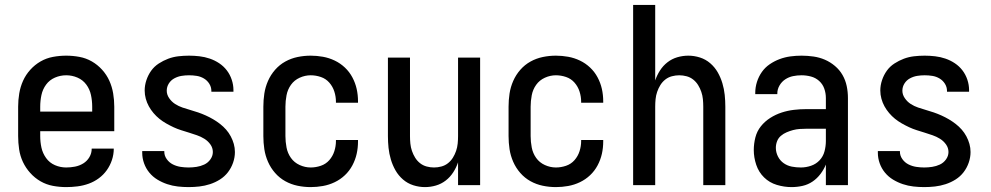

<svg xmlns="http://www.w3.org/2000/svg" viewBox="-20 -755 4040 783"><path d="M250 8Q223 8 196 3Q169 -2 145.5 -15.5Q122 -29 103.5 -49.5Q85 -70 73.5 -94.5Q62 -119 58 -146Q54 -173 54 -200V-320Q54 -347 58.5 -374Q63 -401 74 -425.5Q85 -450 103.5 -470.5Q122 -491 145.5 -504.5Q169 -518 196 -523Q223 -528 250 -528Q277 -528 304 -523Q331 -518 354.5 -504.5Q378 -491 396.5 -470.5Q415 -450 426 -425.5Q437 -401 441.5 -374Q446 -347 446 -320V-220H144V-200Q144 -176 149 -153Q154 -130 168 -110.5Q182 -91 204 -81.5Q226 -72 250 -72Q268 -72 286 -75.5Q304 -79 319.5 -88.5Q335 -98 344.5 -114Q354 -130 354 -149H444Q444 -125 436.5 -102.5Q429 -80 415.5 -61Q402 -42 383 -28Q364 -14 342 -6Q320 2 296.5 5Q273 8 250 8ZM144 -300H356V-320Q356 -344 351 -367.5Q346 -391 332 -410Q318 -429 296 -438.5Q274 -448 250 -448Q226 -448 204 -438.5Q182 -429 168 -410Q154 -391 149 -367.5Q144 -344 144 -320Z M749 8Q727 8 705 5.5Q683 3 662 -4Q641 -11 622 -22.5Q603 -34 589 -51Q575 -68 567.5 -89Q560 -110 560 -132V-139H650V-136Q650 -120 660 -106Q670 -92 685 -84.5Q700 -77 716.5 -74.5Q733 -72 749 -72Q765 -72 781.5 -74.5Q798 -77 813 -84Q828 -91 838 -105Q848 -119 848 -135Q848 -152 838 -166Q828 -180 813.5 -189Q799 -198 783 -203.5Q767 -209 751 -214Q735 -219 719 -224Q703 -229 688 -236Q673 -243 658 -251.5Q643 -260 630 -270.5Q617 -281 606 -294Q595 -307 587 -321.5Q579 -336 574.5 -352.5Q570 -369 570 -386Q570 -407 577 -428Q584 -449 596.5 -466.5Q609 -484 627.5 -496Q646 -508 666 -515.5Q686 -523 707.5 -525.5Q729 -528 751 -528Q772 -528 793.5 -525.5Q815 -523 835.5 -516Q856 -509 874 -497Q892 -485 905 -468Q918 -451 925 -430Q932 -409 932 -388V-381H842V-384Q842 -400 833.5 -413.5Q825 -427 811.5 -435Q798 -443 782.5 -445.5Q767 -448 751 -448Q735 -448 720 -445.5Q705 -443 691 -435.5Q677 -428 668.5 -414.5Q660 -401 660 -385Q660 -369 670 -354.5Q680 -340 694 -331Q708 -322 724 -316.5Q740 -311 756 -306.5Q772 -302 788 -296.5Q804 -291 819.5 -284Q835 -277 849.5 -268.5Q864 -260 877.5 -249.5Q891 -239 902 -226.5Q913 -214 921 -199Q929 -184 933.5 -168Q938 -152 938 -135Q938 -113 930.5 -91.5Q923 -70 909.5 -52.5Q896 -35 877 -23Q858 -11 836.5 -4Q815 3 793 5.5Q771 8 749 8Z M1247 8Q1220 8 1193.5 2.5Q1167 -3 1143.5 -16Q1120 -29 1102 -49.5Q1084 -70 1073 -95Q1062 -120 1058 -146.5Q1054 -173 1054 -200V-320Q1054 -347 1058 -373.5Q1062 -400 1073 -425Q1084 -450 1102 -470.5Q1120 -491 1143.5 -504Q1167 -517 1193.5 -522.5Q1220 -528 1247 -528Q1272 -528 1297 -523.5Q1322 -519 1345 -508Q1368 -497 1386.5 -479.5Q1405 -462 1417 -439.5Q1429 -417 1434.5 -392.5Q1440 -368 1440 -342V-336H1350V-340Q1350 -361 1343.5 -381.5Q1337 -402 1323 -418Q1309 -434 1288.5 -441Q1268 -448 1247 -448Q1224 -448 1202 -438Q1180 -428 1166.5 -409Q1153 -390 1148.5 -366.5Q1144 -343 1144 -320V-200Q1144 -177 1148.5 -153.5Q1153 -130 1166.5 -111Q1180 -92 1202 -82Q1224 -72 1247 -72Q1268 -72 1288.5 -79Q1309 -86 1323 -102Q1337 -118 1343.5 -138.5Q1350 -159 1350 -180V-184H1440V-178Q1440 -152 1434.5 -127.5Q1429 -103 1417 -80.5Q1405 -58 1386.5 -40.5Q1368 -23 1345 -12Q1322 -1 1297 3.5Q1272 8 1247 8Z M1713 8Q1689 8 1665.5 0.5Q1642 -7 1623.5 -23Q1605 -39 1593 -60Q1581 -81 1574 -104.5Q1567 -128 1564.5 -152Q1562 -176 1562 -200V-520H1652V-200Q1652 -185 1653.5 -169.5Q1655 -154 1660 -139.5Q1665 -125 1673 -112Q1681 -99 1693 -89.5Q1705 -80 1720 -76Q1735 -72 1750 -72Q1765 -72 1780 -76Q1795 -80 1807 -89.5Q1819 -99 1827 -112Q1835 -125 1840 -139.5Q1845 -154 1846.5 -169.5Q1848 -185 1848 -200V-520H1938V0H1848V-93Q1841 -72 1828.5 -52.5Q1816 -33 1798 -19Q1780 -5 1758 1.5Q1736 8 1713 8Z M2247 8Q2220 8 2193.5 2.5Q2167 -3 2143.5 -16Q2120 -29 2102 -49.5Q2084 -70 2073 -95Q2062 -120 2058 -146.5Q2054 -173 2054 -200V-320Q2054 -347 2058 -373.5Q2062 -400 2073 -425Q2084 -450 2102 -470.5Q2120 -491 2143.5 -504Q2167 -517 2193.5 -522.5Q2220 -528 2247 -528Q2272 -528 2297 -523.5Q2322 -519 2345 -508Q2368 -497 2386.5 -479.5Q2405 -462 2417 -439.5Q2429 -417 2434.5 -392.5Q2440 -368 2440 -342V-336H2350V-340Q2350 -361 2343.5 -381.5Q2337 -402 2323 -418Q2309 -434 2288.5 -441Q2268 -448 2247 -448Q2224 -448 2202 -438Q2180 -428 2166.5 -409Q2153 -390 2148.5 -366.5Q2144 -343 2144 -320V-200Q2144 -177 2148.5 -153.5Q2153 -130 2166.5 -111Q2180 -92 2202 -82Q2224 -72 2247 -72Q2268 -72 2288.5 -79Q2309 -86 2323 -102Q2337 -118 2343.5 -138.5Q2350 -159 2350 -180V-184H2440V-178Q2440 -152 2434.5 -127.5Q2429 -103 2417 -80.5Q2405 -58 2386.5 -40.5Q2368 -23 2345 -12Q2322 -1 2297 3.5Q2272 8 2247 8Z M2562 0V-735H2652V-427Q2659 -448 2671.5 -467.5Q2684 -487 2702 -501Q2720 -515 2742 -521.5Q2764 -528 2787 -528Q2811 -528 2834.5 -520.5Q2858 -513 2876.5 -497Q2895 -481 2907 -460Q2919 -439 2926 -415.5Q2933 -392 2935.5 -368Q2938 -344 2938 -320V0H2848V-320Q2848 -335 2846.5 -350.5Q2845 -366 2840 -380.5Q2835 -395 2827 -408Q2819 -421 2807 -430.5Q2795 -440 2780 -444Q2765 -448 2750 -448Q2735 -448 2720 -444Q2705 -440 2693 -430.5Q2681 -421 2673 -408Q2665 -395 2660 -380.5Q2655 -366 2653.5 -350.5Q2652 -335 2652 -320V0Z M3208 8Q3178 8 3148 -1Q3118 -10 3096 -31.5Q3074 -53 3064 -83Q3054 -113 3054 -143Q3054 -169 3060.5 -194.5Q3067 -220 3083 -240Q3099 -260 3121 -274Q3143 -288 3167.5 -296Q3192 -304 3217.5 -307Q3243 -310 3269 -310H3348V-355Q3348 -375 3341.5 -393.5Q3335 -412 3320.5 -425Q3306 -438 3287 -443Q3268 -448 3249 -448Q3231 -448 3214 -444.5Q3197 -441 3182.5 -431.5Q3168 -422 3159 -406.5Q3150 -391 3150 -374V-371H3060V-376Q3060 -399 3067 -421Q3074 -443 3087 -461.5Q3100 -480 3119 -493Q3138 -506 3159.5 -514Q3181 -522 3203.5 -525Q3226 -528 3249 -528Q3273 -528 3297.5 -524.5Q3322 -521 3344 -511.5Q3366 -502 3385 -486Q3404 -470 3416 -449Q3428 -428 3433 -404Q3438 -380 3438 -355V0H3348V-84Q3340 -64 3326 -45.5Q3312 -27 3293.5 -14.5Q3275 -2 3253 3Q3231 8 3208 8ZM3246 -72Q3267 -72 3287.5 -79Q3308 -86 3322.5 -101.5Q3337 -117 3342.5 -138Q3348 -159 3348 -180V-230H3269Q3255 -230 3241 -229Q3227 -228 3214 -224.5Q3201 -221 3188 -215.5Q3175 -210 3164.5 -201Q3154 -192 3149 -179Q3144 -166 3144 -152Q3144 -134 3152.5 -117Q3161 -100 3176 -89.5Q3191 -79 3209 -75.5Q3227 -72 3246 -72Z M3749 8Q3727 8 3705 5.5Q3683 3 3662 -4Q3641 -11 3622 -22.5Q3603 -34 3589 -51Q3575 -68 3567.5 -89Q3560 -110 3560 -132V-139H3650V-136Q3650 -120 3660 -106Q3670 -92 3685 -84.5Q3700 -77 3716.5 -74.5Q3733 -72 3749 -72Q3765 -72 3781.5 -74.5Q3798 -77 3813 -84Q3828 -91 3838 -105Q3848 -119 3848 -135Q3848 -152 3838 -166Q3828 -180 3813.5 -189Q3799 -198 3783 -203.5Q3767 -209 3751 -214Q3735 -219 3719 -224Q3703 -229 3688 -236Q3673 -243 3658 -251.5Q3643 -260 3630 -270.5Q3617 -281 3606 -294Q3595 -307 3587 -321.5Q3579 -336 3574.5 -352.5Q3570 -369 3570 -386Q3570 -407 3577 -428Q3584 -449 3596.5 -466.5Q3609 -484 3627.5 -496Q3646 -508 3666 -515.5Q3686 -523 3707.5 -525.5Q3729 -528 3751 -528Q3772 -528 3793.5 -525.5Q3815 -523 3835.5 -516Q3856 -509 3874 -497Q3892 -485 3905 -468Q3918 -451 3925 -430Q3932 -409 3932 -388V-381H3842V-384Q3842 -400 3833.5 -413.5Q3825 -427 3811.5 -435Q3798 -443 3782.5 -445.5Q3767 -448 3751 -448Q3735 -448 3720 -445.5Q3705 -443 3691 -435.5Q3677 -428 3668.5 -414.5Q3660 -401 3660 -385Q3660 -369 3670 -354.5Q3680 -340 3694 -331Q3708 -322 3724 -316.5Q3740 -311 3756 -306.5Q3772 -302 3788 -296.5Q3804 -291 3819.5 -284Q3835 -277 3849.5 -268.5Q3864 -260 3877.5 -249.5Q3891 -239 3902 -226.5Q3913 -214 3921 -199Q3929 -184 3933.5 -168Q3938 -152 3938 -135Q3938 -113 3930.5 -91.5Q3923 -70 3909.5 -52.5Q3896 -35 3877 -23Q3858 -11 3836.5 -4Q3815 3 3793 5.5Q3771 8 3749 8Z"/></svg>

Font: Iosevka Custom Medium
Style: Regular
Weight: 500
Monospace: yes
Designer: Belleve Invis
Foundry: Belleve Invis
Version: Version 32.5.0; ttfautohint (v1.8.4)